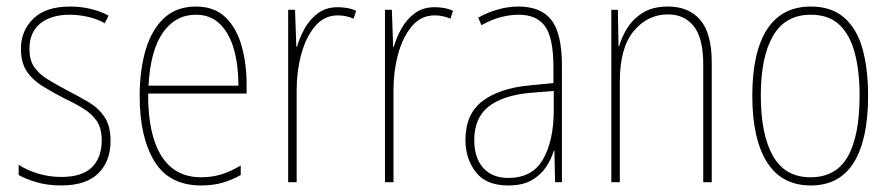

<svg xmlns="http://www.w3.org/2000/svg" viewBox="-20 -557 2725 587"><path d="M318 -126Q318 -64 280.5 -27Q243 10 167 10Q125 10 91.5 0Q58 -10 37 -22V-53Q64 -36 97.5 -26Q131 -16 167 -16Q231 -16 261 -45.5Q291 -75 291 -128Q291 -164 276.5 -186Q262 -208 236.5 -224Q211 -240 177 -256Q140 -275 109.5 -294Q79 -313 61.5 -339.5Q44 -366 44 -408Q44 -463 82 -500Q120 -537 194 -537Q228 -537 258.5 -529.5Q289 -522 312 -509L300 -486Q280 -498 251 -505Q222 -512 193 -512Q137 -512 103.5 -485.5Q70 -459 70 -407Q70 -374 84 -353Q98 -332 123.5 -316Q149 -300 183 -282Q220 -263 250.5 -245Q281 -227 299.5 -199.5Q318 -172 318 -126Z M579 -537Q636 -537 670 -503.5Q704 -470 719 -415.5Q734 -361 734 -298V-271H433Q432 -147 473 -81Q514 -15 595 -15Q627 -15 655.5 -23.5Q684 -32 716 -51V-22Q690 -7 660.5 1.5Q631 10 595 10Q497 10 452 -64Q407 -138 407 -263Q407 -343 425.5 -405Q444 -467 482 -502Q520 -537 579 -537ZM579 -512Q517 -512 478.5 -458Q440 -404 434 -295H709Q709 -356 695.5 -405Q682 -454 653 -483Q624 -512 579 -512Z M1013 -535Q1027 -535 1041.5 -532.5Q1056 -530 1069 -524L1061 -500Q1052 -504 1039.5 -507Q1027 -510 1013 -510Q971 -510 943 -476.5Q915 -443 901 -391Q887 -339 887 -283V0H861V-527H882L886 -414H888Q896 -442 911.5 -470Q927 -498 952 -516.5Q977 -535 1013 -535Z M1309 -535Q1323 -535 1337.5 -532.5Q1352 -530 1365 -524L1357 -500Q1348 -504 1335.5 -507Q1323 -510 1309 -510Q1267 -510 1239 -476.5Q1211 -443 1197 -391Q1183 -339 1183 -283V0H1157V-527H1178L1182 -414H1184Q1192 -442 1207.5 -470Q1223 -498 1248 -516.5Q1273 -535 1309 -535Z M1565 -537Q1634 -537 1666 -495.5Q1698 -454 1698 -356V0H1677L1675 -96H1673Q1665 -69 1648.5 -45Q1632 -21 1604.5 -5.5Q1577 10 1534 10Q1466 10 1434.5 -31Q1403 -72 1403 -129Q1403 -208 1454.5 -247.5Q1506 -287 1599 -296L1672 -303V-351Q1672 -441 1646.5 -476.5Q1621 -512 1565 -512Q1541 -512 1512.5 -505Q1484 -498 1452 -480L1442 -503Q1470 -519 1502 -528Q1534 -537 1565 -537ZM1599 -273Q1516 -265 1473 -230.5Q1430 -196 1430 -129Q1430 -74 1457.5 -43.5Q1485 -13 1534 -13Q1608 -13 1640.5 -70.5Q1673 -128 1673 -220V-279Z M2022 -537Q2086 -537 2121 -496Q2156 -455 2156 -366V0H2130V-359Q2130 -441 2101 -477Q2072 -513 2022 -513Q1960 -513 1917.5 -462Q1875 -411 1875 -308V0H1849V-527H1869L1871 -416H1873Q1881 -445 1899 -473Q1917 -501 1947 -519Q1977 -537 2022 -537Z M2634 -264Q2634 -131 2590.5 -60.5Q2547 10 2459 10Q2370 10 2325 -61Q2280 -132 2280 -265Q2280 -397 2325 -467Q2370 -537 2459 -537Q2522 -537 2561 -503Q2600 -469 2617 -407.5Q2634 -346 2634 -264ZM2306 -265Q2306 -146 2343 -80.5Q2380 -15 2458 -15Q2536 -15 2572 -78.5Q2608 -142 2608 -265Q2608 -339 2593.5 -394.5Q2579 -450 2546.5 -481Q2514 -512 2459 -512Q2381 -512 2343.5 -447.5Q2306 -383 2306 -265Z"/></svg>

Font: Noto Sans Khmer Condensed Thin
Style: Regular
Weight: 100
Width: 3
Designer: Danh Hong and the Monotype Design Team
Foundry: Monotype Imaging Inc.
Version: Version 2.004; ttfautohint (v1.8.4.7-5d5b)